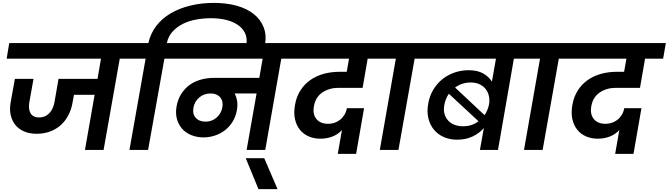

<svg xmlns="http://www.w3.org/2000/svg" viewBox="-20 -1038 4629 1329"><path d="M44 -740H938L919 -632H809L697 0H568L635 -382H492L482 -327Q474 -280 453 -240Q432 -200 400 -171.5Q368 -143 326 -127.5Q284 -112 234 -112Q185 -112 147.5 -128Q110 -144 86.5 -173Q63 -202 54 -242Q45 -282 54 -331L83 -492H212L183 -330Q175 -282 192 -253.5Q209 -225 251 -225Q293 -225 320.5 -253.5Q348 -282 357 -330L385 -492H655L679 -632H26Z M1005 0H876L988 -632H878L896 -740H1007Q1022 -807 1062 -859Q1102 -911 1162 -946Q1222 -981 1298.5 -999.5Q1375 -1018 1461 -1018Q1549 -1018 1619.5 -998Q1690 -978 1737 -940.5Q1784 -903 1805 -849Q1826 -795 1814 -728L1811 -711H1683L1685 -726Q1693 -776 1675 -811Q1657 -846 1622 -868.5Q1587 -891 1539.5 -901.5Q1492 -912 1442 -912Q1392 -912 1342 -903.5Q1292 -895 1249.5 -874.5Q1207 -854 1176 -821Q1145 -788 1135 -740H1247L1228 -632H1118Z M1404 -196Q1447 -196 1479 -224Q1511 -252 1519 -294Q1527 -336 1504.5 -363.5Q1482 -391 1438 -391Q1393 -391 1360 -364Q1327 -337 1319 -293Q1311 -250 1334.5 -223Q1358 -196 1404 -196ZM1205 -740H2057L2038 -632H1927L1816 0H1687L1756 -391H1604Q1616 -369 1621 -340.5Q1626 -312 1620 -276Q1612 -231 1590 -195.5Q1568 -160 1536.5 -136Q1505 -112 1467 -99.5Q1429 -87 1389 -87Q1342 -87 1303.5 -103Q1265 -119 1240 -147.5Q1215 -176 1204.5 -215Q1194 -254 1202 -301Q1211 -351 1234.5 -388Q1258 -425 1292.5 -450Q1327 -475 1370.5 -487Q1414 -499 1463 -499H1775L1798 -632H1187Z M1681 57H1809L1901 271H1769Z M2018 -740H2669L2650 -632H2525L2490 -430H2323Q2259 -430 2211.5 -398Q2164 -366 2153 -303Q2143 -248 2170 -214.5Q2197 -181 2252 -181Q2273 -181 2293.5 -187.5Q2314 -194 2332 -207.5Q2350 -221 2363 -241.5Q2376 -262 2381 -289H2500L2445 27H2318L2347 -138Q2321 -109 2282.5 -93.5Q2244 -78 2197 -78Q2154 -78 2117.5 -93.5Q2081 -109 2056.5 -139Q2032 -169 2022 -212.5Q2012 -256 2022 -312Q2032 -370 2060.5 -413.5Q2089 -457 2129.5 -485Q2170 -513 2221 -527Q2272 -541 2329 -541H2380L2396 -632H1998Z M2720 -632H2610L2628 -740H2979L2960 -632H2850L2738 0H2609Z M3329 -152Q3299 -116 3251.5 -93.5Q3204 -71 3144 -71Q3093 -71 3051.5 -89.5Q3010 -108 2983 -141Q2956 -174 2945 -220Q2934 -266 2944 -320Q2953 -373 2978.5 -416Q3004 -459 3041 -489Q3078 -519 3125 -535.5Q3172 -552 3225 -552Q3285 -552 3324.5 -529.5Q3364 -507 3385 -473L3413 -632H2919L2937 -740H3667L3648 -632H3537L3427 0H3302ZM3238 -467Q3177 -467 3130 -432L3334 -241Q3346 -258 3353.5 -277Q3361 -296 3365 -315Q3370 -344 3364.5 -371.5Q3359 -399 3343 -420Q3327 -441 3301 -454Q3275 -467 3238 -467ZM3185 -164Q3217 -164 3244 -173Q3271 -182 3292 -199L3087 -389Q3064 -356 3056 -314Q3049 -279 3056.5 -251Q3064 -223 3082 -203.5Q3100 -184 3126.5 -174Q3153 -164 3185 -164Z M3718 -632H3608L3626 -740H3977L3958 -632H3848L3736 0H3607Z M3938 -740H4589L4570 -632H4445L4410 -430H4243Q4179 -430 4131.5 -398Q4084 -366 4073 -303Q4063 -248 4090 -214.5Q4117 -181 4172 -181Q4193 -181 4213.5 -187.5Q4234 -194 4252 -207.5Q4270 -221 4283 -241.5Q4296 -262 4301 -289H4420L4365 27H4238L4267 -138Q4241 -109 4202.5 -93.5Q4164 -78 4117 -78Q4074 -78 4037.5 -93.5Q4001 -109 3976.5 -139Q3952 -169 3942 -212.5Q3932 -256 3942 -312Q3952 -370 3980.5 -413.5Q4009 -457 4049.5 -485Q4090 -513 4141 -527Q4192 -541 4249 -541H4300L4316 -632H3918Z"/></svg>

Font: SVN-Poppins SemiBold
Style: Italic
Weight: 600
Italic angle: -10°
Designer: Ninad Kale (Devanagari), Jonny Pinhorn (Latin)
Foundry: Indian Type Foundry
Version: Version 3.002 2017; ttfautohint (v1.8.3)